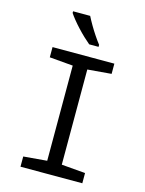

<svg xmlns="http://www.w3.org/2000/svg" viewBox="-137 -1025 837 1107"><g transform="rotate(15 281.5 -472.0)"><path d="M97 0V-61L237 -73V-641L97 -653V-714H466V-653L324 -641V-73L466 -61V0ZM297 -784Q280 -798 260 -817Q240 -836 220 -857.5Q200 -879 183.5 -899.5Q167 -920 158 -934V-944H260Q271 -922 287 -894.5Q303 -867 320.5 -841Q338 -815 353 -796V-784Z"/></g></svg>

Font: Noto Sans Mono SemiCondensed
Style: Regular
Weight: 400
Width: 4
Designer: Monotype Design Team
Foundry: Monotype Imaging Inc.
Version: Version 2.010